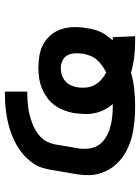

<svg xmlns="http://www.w3.org/2000/svg" viewBox="87 -655 576 790"><g transform="rotate(-90 375.0 -260.0)"><path d="M599 8Q566 8 534 4Q502 0 471 -9Q437 1 401.5 4.5Q366 8 332 8Q303 8 275 5.5Q247 3 220.5 -2.5Q194 -8 169 -18.5Q144 -29 122.5 -44.5Q101 -60 85 -81Q69 -102 59.5 -127.5Q50 -153 49.5 -181Q49 -209 54 -237L71 -337Q74 -357 80.5 -376.5Q87 -396 99 -413Q111 -430 126.5 -445Q142 -460 160 -471.5Q178 -483 196.5 -491.5Q215 -500 235 -506.5Q255 -513 274.5 -517Q294 -521 314 -523.5Q334 -526 353.5 -527Q373 -528 393 -528V-436Q377 -436 361 -435Q345 -434 329 -432Q313 -430 297 -426Q281 -422 265 -416Q249 -410 234 -401.5Q219 -393 206.5 -381Q194 -369 186.5 -353.5Q179 -338 176 -322L159 -222Q156 -200 159.5 -178Q163 -156 175 -139.5Q187 -123 205.5 -112Q224 -101 244.5 -95Q265 -89 287.5 -86.5Q310 -84 333 -84H342Q328 -100 318.5 -118.5Q309 -137 304.5 -158Q300 -179 301 -201Q302 -223 305 -246Q309 -266 317 -286.5Q325 -307 338 -324.5Q351 -342 369.5 -355Q388 -368 408 -376Q428 -384 449 -387Q470 -390 490 -390Q517 -390 543 -385.5Q569 -381 590.5 -368.5Q612 -356 627.5 -337Q643 -318 650.5 -294Q658 -270 658.5 -243.5Q659 -217 654 -191Q652 -176 648.5 -162Q645 -148 638.5 -134Q632 -120 622.5 -107.5Q613 -95 604 -84H617L621 8ZM472 -111Q486 -118 499.5 -127.5Q513 -137 524 -149.5Q535 -162 540.5 -176.5Q546 -191 549 -206Q551 -222 550.5 -239Q550 -256 543 -269.5Q536 -283 521.5 -290.5Q507 -298 490 -298Q476 -298 462.5 -294Q449 -290 437.5 -280.5Q426 -271 419.5 -257.5Q413 -244 411 -230Q408 -211 410 -192.5Q412 -174 420.5 -158.5Q429 -143 442.5 -131Q456 -119 472 -111Z"/></g></svg>

Font: Iosevka Etoile Semibold
Style: Italic
Weight: 600
Italic angle: -9°
Designer: Belleve Invis
Foundry: Belleve Invis
Version: Version 22.1.2; ttfautohint (v1.8.4)